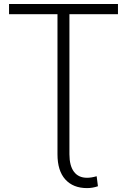

<svg xmlns="http://www.w3.org/2000/svg" viewBox="-20 -731 637 964"><path d="M471.7 204.1Q444.8 213.4 417 213.4Q347.2 213.4 307.9 169.9Q268.6 126.5 268.6 43.5V-659.7H25.4V-710.9H572.3V-659.7H328.6V43.5Q328.6 101.1 351.3 131.3Q374 161.6 417 161.6Q439 161.6 465.3 153.8Z"/></svg>

Font: Roboto Light
Style: Regular
Weight: 300
Designer: Google
Version: Version 2.134; 2016; ttfautohint (v1.6)